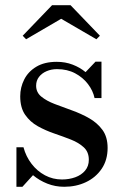

<svg xmlns="http://www.w3.org/2000/svg" viewBox="-20 -706 482 736"><path d="M43 10V-141.5H70Q79.5 -106 101 -78Q122.5 -50 152.5 -34Q182.5 -18 217.5 -18Q245 -18 268.5 -26.5Q292 -35 306.2 -52Q320.5 -69 320.5 -93.5Q320.5 -123.5 301.2 -141.2Q282 -159 252.2 -170.8Q222.5 -182.5 188.8 -194Q155 -205.5 125.2 -222Q95.5 -238.5 76.5 -265.8Q57.5 -293 57.5 -337Q57.5 -371 72.8 -401.2Q88 -431.5 119.2 -450.2Q150.5 -469 197.5 -469Q230.5 -469 258.5 -458.2Q286.5 -447.5 308 -429.5L346 -469.5H369V-330H342.5Q336.5 -358.5 317.2 -383.8Q298 -409 268 -425Q238 -441 198.5 -441Q177 -441 158.8 -433.2Q140.5 -425.5 129.5 -411.2Q118.5 -397 118.5 -377.5Q118.5 -352 138.2 -335.8Q158 -319.5 189.2 -307.5Q220.5 -295.5 255.5 -283Q290.5 -270.5 321.8 -252.8Q353 -235 372.8 -208Q392.5 -181 392.5 -139Q392.5 -92.5 369.8 -59Q347 -25.5 309.5 -7.8Q272 10 226 10Q192 10 161.5 -2Q131 -14 106.5 -34.5L66 10ZM80 -555.5 67 -569 179.5 -686H250.5L363 -569L349.5 -555.5L214.5 -634Z"/></svg>

Font: Bodoni Moda SC 9pt Medium
Style: Regular
Weight: 500
Designer: Owen Earl
Foundry: indestructible type
Version: Version 2.005